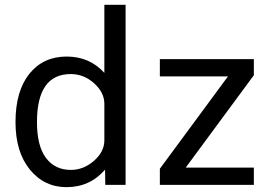

<svg xmlns="http://www.w3.org/2000/svg" viewBox="-20 -772 1158 804"><path d="M134.8 -260.7Q134.8 -161.1 172.4 -110.8Q210 -60.5 276.4 -60.5Q330.1 -60.5 373.5 -98.6Q417 -136.7 417 -184.6V-336.9Q417 -384.8 374 -423.3Q331.1 -461.9 276.4 -461.9Q134.8 -461.9 134.8 -260.7ZM505.9 -752V2H420.9L419.9 -61.5Q356.4 11.7 258.8 11.7Q165 11.7 105 -62Q44.9 -135.7 44.9 -260.7Q44.9 -390.6 103 -462.9Q161.1 -535.2 258.8 -535.2Q355.5 -535.2 417 -466.8V-752ZM649.4 -524.4H1043V-457L757.8 -70.3H1043V2H649.4V-65.4L934.6 -452.1H649.4Z"/></svg>

Font: irohakakuC Regular
Style: Regular
Weight: 400
Designer: [Source Han Sans]
Ryoko NISHIZUKA Ë•øÂ°öÊ∂ºÂ≠ê (kana & ideographs); Paul D. Hunt (Latin, Greek & Cyrillic); Wenlong ZHAN
Version: Version 1.001.20160904